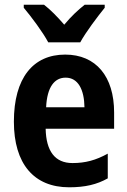

<svg xmlns="http://www.w3.org/2000/svg" viewBox="-20 -786 541 816"><path d="M425 -766H340C311 -743 283 -717 253 -681C223 -716 194 -745 167 -766H81V-753C113 -715 163 -648 185 -606H321C345 -650 395 -716 425 -753ZM257 -554C121 -554 39 -455 39 -269C39 -90 124 10 274 10C342 10 392 -2 438 -28V-133C387 -105 343 -93 288 -93C214 -93 176 -143 174 -239H465V-308C465 -461 388 -554 257 -554ZM259 -456C312 -456 338 -405 339 -330H176C180 -417 212 -456 259 -456Z"/></svg>

Font: Noto Sans Display SemiCondensed
Style: Bold
Weight: 700
Width: 4
Designer: Monotype Design Team
Foundry: Monotype Imaging Inc.
Version: Version 1.900